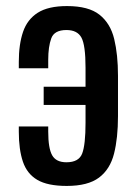

<svg xmlns="http://www.w3.org/2000/svg" viewBox="-20 -605 452 633"><path d="M200 8Q137 8 103 -12Q69 -32 55.5 -72Q42 -112 42 -171V-188H139V-171Q139 -116 152 -93Q165 -70 199 -70Q240 -70 251 -99Q262 -128 262 -200V-259H124V-319H262V-382Q262 -456 248.5 -481Q235 -506 199 -506Q159 -506 149 -478.5Q139 -451 139 -408V-380H42V-401Q42 -459 56 -500Q70 -541 104.5 -563Q139 -585 201 -585Q272 -585 308 -556.5Q344 -528 356.5 -476.5Q369 -425 369 -355V-222Q369 -150 356 -98.5Q343 -47 306.5 -19.5Q270 8 200 8Z"/></svg>

Font: Oswald
Style: Regular
Weight: 400
Designer: Vernon Adams
Foundry: Vernon Adams
Version: Version 4.103; ttfautohint (v1.8.3)